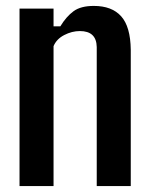

<svg xmlns="http://www.w3.org/2000/svg" viewBox="-20 -629 509 649"><path d="M46 0V-600H161V-540H184Q204 -573 228.5 -591Q253 -609 297 -609Q358 -609 389.5 -574Q421 -539 422 -461V0H307V-470Q306 -524 250 -524Q223 -524 197 -510.5Q171 -497 161 -473V0Z"/></svg>

Font: Big Shoulders Text
Style: Bold
Weight: 700
Designer: Patric King
Foundry: XO Type Co
Version: Version 1.000; ttfautohint (v1.8.2)